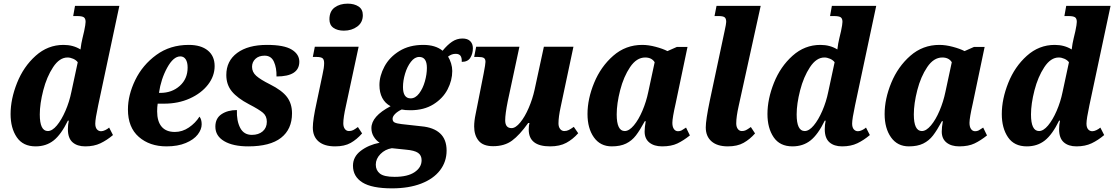

<svg xmlns="http://www.w3.org/2000/svg" viewBox="-20 -792 6113 1052"><path d="M38 -167Q38 -249 73.5 -338Q109 -427 175.5 -486.5Q242 -546 328 -546Q381 -546 421 -521Q425 -555 432 -583L441 -621Q449 -659 449 -672Q449 -691 439 -697.5Q429 -704 403 -704H381L391 -760H634L518 -215Q502 -140 502 -115Q502 -94 511 -83.5Q520 -73 534 -73Q544 -73 556.5 -79Q569 -85 578 -93L599 -52Q566 -24 530.5 -7Q495 10 447 10Q403 10 377.5 -12.5Q352 -35 352 -84Q352 -109 357 -131H352Q315 -55 274 -22.5Q233 10 175 10Q106 10 72 -40Q38 -90 38 -167ZM371 -288 406 -451Q397 -463 381 -470Q365 -477 350 -477Q306 -477 271 -424Q236 -371 217 -297Q198 -223 198 -165Q198 -74 242 -74Q266 -74 291.5 -104.5Q317 -135 338.5 -184.5Q360 -234 371 -288Z M681 -192Q681 -271 721 -353.5Q761 -436 836.5 -491Q912 -546 1014 -546Q1081 -546 1118.5 -515.5Q1156 -485 1156 -430Q1156 -375 1119.5 -328Q1083 -281 1020 -252.5Q957 -224 879 -224H844Q841 -205 841 -182Q841 -127 865.5 -98Q890 -69 938 -69Q979 -69 1015 -93.5Q1051 -118 1073 -153Q1085 -138 1085 -111Q1085 -83 1063.5 -55Q1042 -27 998 -8.5Q954 10 892 10Q800 10 740.5 -42Q681 -94 681 -192ZM858 -283Q922 -283 965 -321.5Q1008 -360 1008 -422Q1008 -451 997.5 -467Q987 -483 968 -483Q930 -483 896 -421Q862 -359 851 -283Z M1160 -98Q1160 -144 1194 -166.5Q1228 -189 1278 -189Q1276 -130 1296 -91.5Q1316 -53 1360 -53Q1397 -53 1419.5 -72.5Q1442 -92 1442 -125Q1442 -156 1421 -174Q1400 -192 1344 -221Q1281 -254 1250.5 -291Q1220 -328 1220 -381Q1220 -458 1279.5 -502Q1339 -546 1443 -546Q1536 -546 1578 -520.5Q1620 -495 1620 -454Q1620 -373 1495 -373Q1496 -420 1481 -453.5Q1466 -487 1430 -487Q1398 -487 1379.5 -469.5Q1361 -452 1361 -426Q1361 -397 1384 -376.5Q1407 -356 1459 -330Q1525 -297 1552.5 -260.5Q1580 -224 1580 -171Q1580 -84 1520 -37Q1460 10 1340 10Q1257 10 1208.5 -18.5Q1160 -47 1160 -98Z M1785 -686Q1785 -730 1813.5 -751Q1842 -772 1885 -772Q1921 -772 1944.5 -756.5Q1968 -741 1968 -709Q1968 -669 1937.5 -646.5Q1907 -624 1864 -624Q1829 -624 1807 -639.5Q1785 -655 1785 -686ZM1694 -93Q1694 -136 1715 -231L1747 -383Q1756 -422 1756 -446Q1756 -466 1747 -473Q1738 -480 1713 -480H1694L1705 -536H1945L1875 -210Q1861 -148 1861 -116Q1861 -97 1869.5 -85.5Q1878 -74 1892 -74Q1905 -74 1915 -79Q1925 -84 1941 -96L1964 -61Q1935 -28 1901.5 -9Q1868 10 1816 10Q1757 10 1725.5 -17Q1694 -44 1694 -93Z M1914 116Q1914 67 1956.5 34.5Q1999 2 2060 -10Q2041 -22 2028 -43Q2015 -64 2015 -90Q2015 -155 2120 -210Q2090 -226 2074.5 -255.5Q2059 -285 2059 -326Q2059 -376 2086.5 -427.5Q2114 -479 2168.5 -512.5Q2223 -546 2299 -546Q2366 -546 2405 -514Q2431 -546 2457 -563.5Q2483 -581 2514 -581Q2542 -581 2556.5 -566.5Q2571 -552 2571 -528Q2571 -498 2557 -475.5Q2543 -453 2510 -453Q2511 -476 2503 -486.5Q2495 -497 2477 -497Q2465 -497 2455.5 -493.5Q2446 -490 2435 -482Q2445 -466 2451.5 -445Q2458 -424 2458 -403Q2458 -352 2432.5 -302.5Q2407 -253 2355 -220.5Q2303 -188 2229 -188Q2198 -188 2181 -192Q2159 -182 2145 -168Q2131 -154 2131 -141Q2131 -126 2143 -120.5Q2155 -115 2181 -112L2289 -100Q2356 -94 2391.5 -61Q2427 -28 2427 33Q2427 94 2391 141Q2355 188 2287.5 214Q2220 240 2128 240Q2017 240 1965.5 207.5Q1914 175 1914 116ZM2319 -420Q2319 -480 2277 -480Q2252 -480 2231.5 -453.5Q2211 -427 2199.5 -388.5Q2188 -350 2188 -315Q2188 -253 2230 -253Q2256 -253 2276.5 -280Q2297 -307 2308 -346Q2319 -385 2319 -420ZM2290 86Q2290 59 2270.5 45.5Q2251 32 2204 28L2127 20Q2090 26 2064.5 52Q2039 78 2039 110Q2039 141 2061.5 159Q2084 177 2142 177Q2214 177 2252 151Q2290 125 2290 86Z M2877 -82Q2877 -105 2881 -118H2874Q2827 -52 2785.5 -21.5Q2744 9 2682 9Q2627 9 2602.5 -21Q2578 -51 2578 -99Q2578 -129 2586 -167Q2594 -205 2595 -212L2630 -389Q2640 -441 2640 -453Q2640 -469 2631 -474.5Q2622 -480 2599 -480H2578L2589 -536H2826L2762 -237Q2748 -167 2748 -133Q2748 -90 2783 -90Q2805 -90 2830.5 -121Q2856 -152 2877 -201Q2898 -250 2909 -300L2960 -536H3122L3052 -206Q3040 -151 3040 -116Q3040 -97 3049 -85.5Q3058 -74 3072 -74Q3085 -74 3096 -79.5Q3107 -85 3124 -97L3148 -62Q3119 -29 3083 -9.5Q3047 10 2994 10Q2877 10 2877 -82Z M3199 -167Q3199 -250 3235.5 -338.5Q3272 -427 3340 -486.5Q3408 -546 3499 -546Q3533 -546 3572.5 -535.5Q3612 -525 3637 -512L3689 -535H3747L3682 -225Q3664 -146 3664 -119Q3664 -97 3672.5 -85Q3681 -73 3695 -73Q3706 -73 3714.5 -77.5Q3723 -82 3739 -93L3760 -50Q3725 -22 3691.5 -6Q3658 10 3608 10Q3564 10 3538 -11Q3512 -32 3512 -71Q3512 -94 3518 -128H3513Q3486 -78 3464 -49.5Q3442 -21 3410.5 -5.5Q3379 10 3332 10Q3269 10 3234 -39.5Q3199 -89 3199 -167ZM3532 -288 3567 -451Q3551 -477 3515 -477Q3468 -477 3432.5 -424.5Q3397 -372 3378 -298Q3359 -224 3359 -165Q3359 -74 3403 -74Q3427 -74 3453 -105Q3479 -136 3500 -185.5Q3521 -235 3532 -288Z M3847 -94Q3847 -134 3869 -240L3950 -621Q3959 -662 3959 -672Q3959 -691 3950 -697.5Q3941 -704 3918 -704H3895L3906 -760H4148L4027 -210Q4014 -152 4014 -116Q4014 -97 4022.5 -85.5Q4031 -74 4045 -74Q4057 -74 4066.5 -78.5Q4076 -83 4094 -96L4117 -61Q4089 -29 4054.5 -9.5Q4020 10 3968 10Q3910 10 3878.5 -17.5Q3847 -45 3847 -94Z M4185 -167Q4185 -249 4220.5 -338Q4256 -427 4322.5 -486.5Q4389 -546 4475 -546Q4528 -546 4568 -521Q4572 -555 4579 -583L4588 -621Q4596 -659 4596 -672Q4596 -691 4586 -697.5Q4576 -704 4550 -704H4528L4538 -760H4781L4665 -215Q4649 -140 4649 -115Q4649 -94 4658 -83.5Q4667 -73 4681 -73Q4691 -73 4703.5 -79Q4716 -85 4725 -93L4746 -52Q4713 -24 4677.5 -7Q4642 10 4594 10Q4550 10 4524.5 -12.5Q4499 -35 4499 -84Q4499 -109 4504 -131H4499Q4462 -55 4421 -22.5Q4380 10 4322 10Q4253 10 4219 -40Q4185 -90 4185 -167ZM4518 -288 4553 -451Q4544 -463 4528 -470Q4512 -477 4497 -477Q4453 -477 4418 -424Q4383 -371 4364 -297Q4345 -223 4345 -165Q4345 -74 4389 -74Q4413 -74 4438.5 -104.5Q4464 -135 4485.5 -184.5Q4507 -234 4518 -288Z M4827 -167Q4827 -250 4863.5 -338.5Q4900 -427 4968 -486.5Q5036 -546 5127 -546Q5161 -546 5200.5 -535.5Q5240 -525 5265 -512L5317 -535H5375L5310 -225Q5292 -146 5292 -119Q5292 -97 5300.5 -85Q5309 -73 5323 -73Q5334 -73 5342.5 -77.5Q5351 -82 5367 -93L5388 -50Q5353 -22 5319.5 -6Q5286 10 5236 10Q5192 10 5166 -11Q5140 -32 5140 -71Q5140 -94 5146 -128H5141Q5114 -78 5092 -49.5Q5070 -21 5038.5 -5.5Q5007 10 4960 10Q4897 10 4862 -39.5Q4827 -89 4827 -167ZM5160 -288 5195 -451Q5179 -477 5143 -477Q5096 -477 5060.5 -424.5Q5025 -372 5006 -298Q4987 -224 4987 -165Q4987 -74 5031 -74Q5055 -74 5081 -105Q5107 -136 5128 -185.5Q5149 -235 5160 -288Z M5469 -167Q5469 -249 5504.5 -338Q5540 -427 5606.5 -486.5Q5673 -546 5759 -546Q5812 -546 5852 -521Q5856 -555 5863 -583L5872 -621Q5880 -659 5880 -672Q5880 -691 5870 -697.5Q5860 -704 5834 -704H5812L5822 -760H6065L5949 -215Q5933 -140 5933 -115Q5933 -94 5942 -83.5Q5951 -73 5965 -73Q5975 -73 5987.5 -79Q6000 -85 6009 -93L6030 -52Q5997 -24 5961.5 -7Q5926 10 5878 10Q5834 10 5808.5 -12.5Q5783 -35 5783 -84Q5783 -109 5788 -131H5783Q5746 -55 5705 -22.5Q5664 10 5606 10Q5537 10 5503 -40Q5469 -90 5469 -167ZM5802 -288 5837 -451Q5828 -463 5812 -470Q5796 -477 5781 -477Q5737 -477 5702 -424Q5667 -371 5648 -297Q5629 -223 5629 -165Q5629 -74 5673 -74Q5697 -74 5722.5 -104.5Q5748 -135 5769.5 -184.5Q5791 -234 5802 -288Z"/></svg>

Font: Noto Serif NarrowExtraBold
Style: Italic
Weight: 800
Width: 4
Italic angle: -12°
Designer: Monotype Design Team
Foundry: Monotype Imaging Inc.
Version: Version 1.001